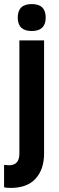

<svg xmlns="http://www.w3.org/2000/svg" viewBox="-41 -769 290 941"><path d="M114.5 -617Q46 -617 46 -683Q46 -749 114.5 -749Q183 -749 183 -683Q183 -617 114.5 -617ZM54 -571H175V-16Q175 61 133.5 106.5Q92 152 12 152Q-9 152 -21 149V39Q-5 41 3 41Q54 41 54 -16Z"/></svg>

Font: Khand Semibold
Style: Regular
Weight: 600
Designer: Devanagari: Sanchit Sawaria, Jyotish Sonowal; Latin: Satya Rajpurohit
Foundry: Indian Type Foundry
Version: Version 1.100;PS 1.0;hotconv 1.0.78;makeotf.lib2.5.61930; tt